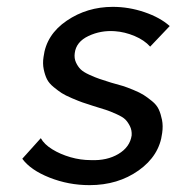

<svg xmlns="http://www.w3.org/2000/svg" viewBox="-20 -530 515 560"><path d="M241 10Q180 10 124.5 -12Q69 -34 45 -67L99 -127Q109 -109 132.5 -94.5Q156 -80 185.5 -71.5Q215 -63 245 -63Q292 -61 325.5 -81Q359 -101 364 -135Q365 -150 359 -162Q353 -174 345.5 -181.5Q338 -189 319 -197.5Q300 -206 289 -209.5Q278 -213 252 -221Q230 -228 220 -231.5Q210 -235 190 -243.5Q170 -252 160 -258.5Q150 -265 136.5 -276Q123 -287 117 -299Q111 -311 107.5 -328Q104 -345 107 -364Q115 -429 174.5 -469.5Q234 -510 309 -510Q356 -510 401.5 -494.5Q447 -479 475 -454L418 -394Q401 -413 372.5 -425Q344 -437 315 -439Q274 -442 238 -425Q202 -408 198 -375Q196 -360 201.5 -348Q207 -336 215 -328Q223 -320 240.5 -312Q258 -304 270 -300Q282 -296 304 -289Q326 -283 337.5 -279.5Q349 -276 368.5 -268Q388 -260 399 -253Q410 -246 423.5 -235Q437 -224 443 -211Q449 -198 452.5 -180.5Q456 -163 453 -142Q445 -76 384.5 -33Q324 10 241 10Z"/></svg>

Font: Orkney
Style: Italic
Weight: 400
Italic angle: -7°
Designer: Samuel Oakes and Alfredo Marco Pradil
Foundry: Alfredo Marco Pradil
Version: 1.0; ttfautohint (v1.5)